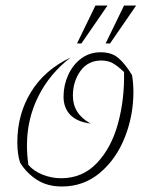

<svg xmlns="http://www.w3.org/2000/svg" viewBox="-20 -668 546 698"><path d="M53 -77Q43 -108 43 -151Q43 -253 93 -334Q143 -415 237 -459Q161 -401 119.5 -318Q78 -235 78 -140Q78 -106 83 -69Q102 -46 135 -33Q168 -20 202 -20Q280 -20 332.5 -75.5Q385 -131 409 -219Q433 -307 431 -406Q407 -429 389.5 -438.5Q372 -448 348 -448Q300 -448 272.5 -410Q245 -372 245 -320Q245 -254 309 -219Q260 -225 235.5 -250.5Q211 -276 211 -317Q211 -358 228 -395.5Q245 -433 275.5 -455.5Q306 -478 346 -478Q386 -478 410.5 -457Q435 -436 460 -395Q465 -365 465 -334Q465 -247 433.5 -168Q402 -89 343 -39.5Q284 10 205 10Q152 10 114 -14.5Q76 -39 53 -77ZM327 -648H371L276 -510H260ZM431 -648H475L380 -510H364Z"/></svg>

Font: Srisakdi
Style: Regular
Weight: 400
Designer: Cadson Demak Co.,Ltd.
Foundry: Cadson Demak Co.,Ltd.
Version: Version 1.000